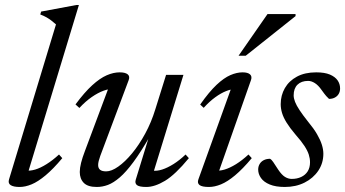

<svg xmlns="http://www.w3.org/2000/svg" viewBox="-20 -733 1372 763"><path d="M202.5 -636Q193.5 -644 184.5 -651Q175.5 -658 165 -664Q154.5 -670 140 -675.5L143.5 -687L283 -713H293.5L89.5 -41L83 -55.5Q98.5 -53 119.8 -59.2Q141 -65.5 165.2 -80.8Q189.5 -96 214.5 -119L227.5 -104.5Q191.5 -61.5 161.2 -36.2Q131 -11 105.8 -0.5Q80.5 10 58 10Q34 10 22.5 2.8Q11 -4.5 16 -20.5Z M519.5 -19 573 -193H576.5Q540 -129.5 510.5 -89.5Q481 -49.5 456 -28Q431 -6.5 409 1.8Q387 10 364.5 10Q329 10 313 -6.2Q297 -22.5 297 -49.5Q297 -65 302.2 -86Q307.5 -107 317.5 -133L417 -399L430 -379Q413.5 -380.5 391.5 -372.5Q369.5 -364.5 344.8 -347.5Q320 -330.5 295.5 -304L280 -318Q316 -366.5 346.5 -394.2Q377 -422 404 -433.8Q431 -445.5 455.5 -445.5Q477.5 -445.5 487.2 -437.8Q497 -430 491.5 -415L378.5 -113.5Q374.5 -102.5 372.2 -93.2Q370 -84 370 -77Q370 -65 377.5 -58.5Q385 -52 402 -52Q423 -52 450 -71Q477 -90 504.8 -123.5Q532.5 -157 557 -202Q581.5 -247 597.5 -299.5L640 -435.5H709L587.5 -40.5L587 -55Q603 -52.5 624.2 -59.2Q645.5 -66 669.8 -81.2Q694 -96.5 717.5 -119L730.5 -104.5Q676.5 -39 635.8 -14.5Q595 10 561.5 10Q534 10 524.5 2.8Q515 -4.5 519.5 -19Z M768.5 -20.5 901.5 -390 915.5 -379Q900 -379.5 879 -371.2Q858 -363 835 -346.2Q812 -329.5 789.5 -304.5L775.5 -317.5Q811 -368 840.5 -395.8Q870 -423.5 895.5 -434.5Q921 -445.5 944 -445.5Q964.5 -445.5 973.5 -437.5Q982.5 -429.5 977.5 -415L844.5 -36.5L835.5 -55.5Q851.5 -53 872.5 -59.2Q893.5 -65.5 917.8 -80.5Q942 -95.5 967.5 -119L980.5 -104.5Q944.5 -61.5 914.2 -36.2Q884 -11 858.5 -0.5Q833 10 810.5 10Q782.5 10 772.8 2.2Q763 -5.5 768.5 -20.5ZM928 -511.5 1043 -677H1154.5V-669L956.5 -511.5Z M1053 -102Q1059.5 -98.5 1065.8 -89Q1072 -79.5 1085.5 -59Q1099.5 -38 1112.5 -30Q1125.5 -22 1139.5 -22Q1160.5 -22 1177 -29.8Q1193.5 -37.5 1202.8 -52.2Q1212 -67 1212 -88Q1212 -103 1207.2 -118.2Q1202.5 -133.5 1190 -152.8Q1177.5 -172 1154.5 -198Q1132 -224.5 1119 -245.5Q1106 -266.5 1100.8 -284.2Q1095.5 -302 1095.5 -319Q1095.5 -354 1112 -382.8Q1128.5 -411.5 1160 -428.5Q1191.5 -445.5 1236.5 -445.5Q1270 -445.5 1290.8 -436.8Q1311.5 -428 1321.5 -413.8Q1331.5 -399.5 1331.5 -381.5Q1331.5 -369.5 1326.2 -360.2Q1321 -351 1311 -345.5Q1301 -340 1287.5 -340Q1283 -344 1276.5 -351.2Q1270 -358.5 1257.5 -376Q1245 -394 1231.2 -402.8Q1217.5 -411.5 1204.5 -411.5Q1177.5 -411.5 1162.2 -396.5Q1147 -381.5 1147 -354Q1147 -342.5 1152.5 -328.2Q1158 -314 1170.8 -294.8Q1183.5 -275.5 1205 -248.5Q1227 -222 1240 -199.5Q1253 -177 1259 -158Q1265 -139 1265 -122Q1265 -84.5 1244.8 -54.5Q1224.5 -24.5 1190 -7.2Q1155.5 10 1112 10Q1075.5 10 1052 0.2Q1028.5 -9.5 1017.2 -25.5Q1006 -41.5 1006 -59Q1006 -71.5 1011.8 -81.2Q1017.5 -91 1028.2 -96.5Q1039 -102 1053 -102Z"/></svg>

Font: Newsreader 24pt
Style: Italic
Weight: 400
Italic angle: -17°
Designer: Hugues Gentile
Foundry: Production Type
Version: Version 1.003